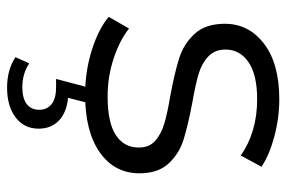

<svg xmlns="http://www.w3.org/2000/svg" viewBox="-150 -420 790 529"><g transform="rotate(90 244.5 -155.0)"><path d="M26 -60 58 -116Q91 -90 141 -73.5Q191 -57 245 -57Q317 -57 351.5 -79.5Q386 -102 386 -143Q386 -172 367 -188.5Q348 -205 319 -213.5Q290 -222 242 -230Q178 -242 139 -254.5Q100 -267 72.5 -297Q45 -327 45 -380Q45 -446 100 -488Q155 -530 253 -530Q304 -530 355 -516.5Q406 -503 439 -481L408 -424Q343 -469 253 -469Q185 -469 150.5 -445Q116 -421 116 -382Q116 -352 135.5 -334Q155 -316 184 -307.5Q213 -299 264 -290Q327 -278 365 -266Q403 -254 430 -225Q457 -196 457 -145Q457 -76 399.5 -35.5Q342 5 240 5Q176 5 117.5 -13.5Q59 -32 26 -60ZM137 197 154 159Q183 178 220 178Q250 178 266 166Q282 154 282 131Q282 110 266.5 97.5Q251 85 220 85H197L221 -6H264L249 52Q290 56 312 77.5Q334 99 334 133Q334 173 303 196.5Q272 220 221 220Q172 220 137 197Z"/></g></svg>

Font: Montserrat-Regular
Style: Regular
Weight: 400
Version: Version 7.200